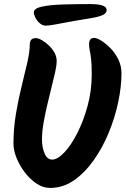

<svg xmlns="http://www.w3.org/2000/svg" viewBox="-20 -934 618 942"><path d="M258 -635Q258 -613 250.5 -579.5Q243 -546 232.5 -504.5Q222 -463 211.5 -418Q201 -373 193.5 -330Q186 -287 186 -249Q186 -212 198.5 -181.5Q211 -151 236 -151Q262 -151 295 -185.5Q328 -220 358.5 -279.5Q389 -339 409.5 -413.5Q430 -488 430 -569Q430 -619 427 -644.5Q424 -670 420.5 -685.5Q417 -701 417 -717Q417 -731 422.5 -739.5Q428 -748 443 -748Q455 -748 477 -734.5Q499 -721 522 -697.5Q545 -674 560.5 -642.5Q576 -611 576 -574Q576 -509 560 -433Q544 -357 513.5 -283Q483 -209 439.5 -147.5Q396 -86 342.5 -49Q289 -12 226 -12Q191 -12 159 -33.5Q127 -55 101.5 -88.5Q76 -122 61 -159.5Q46 -197 46 -229Q46 -303 58 -374.5Q70 -446 86 -510.5Q102 -575 114 -627.5Q126 -680 126 -714Q126 -729 132.5 -738Q139 -747 156 -747Q167 -747 183.5 -738Q200 -729 217.5 -713Q235 -697 246.5 -677Q258 -657 258 -635ZM343 -831Q285 -821 253.5 -814.5Q222 -808 202 -808Q188 -809 175 -820Q162 -831 154 -846.5Q146 -862 146 -873Q146 -893 185.5 -901.5Q225 -910 288.5 -912Q352 -914 424 -914Q459 -914 481 -907.5Q503 -901 503 -884Q503 -870 486.5 -861.5Q470 -853 435 -846.5Q400 -840 343 -831Z"/></svg>

Font: Kalam Variable Light
Style: Regular
Weight: 300
Designer: Lipi Raval, Jonny Pinhorn
Foundry: Indian Type Foundry
Version: Version 3.000